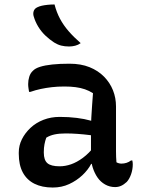

<svg xmlns="http://www.w3.org/2000/svg" viewBox="-20 -829 640 859"><path d="M499 -353Q499 -328 499 -303Q499 -278 499 -253Q499 -228 499 -202.5Q499 -177 499 -152Q499 -138 499.5 -126.5Q500 -115 501 -103Q506 -100 512 -98.5Q518 -97 523 -97Q535 -97 546 -100.5Q557 -104 566 -111H572Q573 -106 573.5 -102.5Q574 -99 574 -94Q574 -71 566.5 -49.5Q559 -28 547 -15Q534 -3 521.5 2.5Q509 8 495 8Q471 8 450.5 -3.5Q430 -15 416.5 -34.5Q403 -54 395 -79Q387 -104 387 -130Q387 -158 387 -187.5Q387 -217 387 -240Q387 -274 388.5 -302Q390 -330 392 -357Q394 -384 396 -412Q379 -423 360 -429.5Q341 -436 318.5 -439Q296 -442 268 -442Q238 -442 212 -439Q186 -436 162.5 -431Q139 -426 116 -418H110Q109 -425 107.5 -434Q106 -443 106 -453Q106 -470 111 -486Q116 -502 127 -512Q137 -523 159 -530Q181 -537 214 -540.5Q247 -544 291 -544Q342 -544 380.5 -528.5Q419 -513 445.5 -486Q472 -459 485.5 -425Q499 -391 499 -353ZM176 -146Q176 -113 192 -99Q208 -85 247 -85Q272 -85 298 -94Q324 -103 351 -123Q378 -143 403 -175L408 -96H388Q374 -69 348.5 -45Q323 -21 289.5 -5.5Q256 10 216 10Q168 10 134 -7Q100 -24 82 -57.5Q64 -91 64 -141V-147Q64 -178 78 -206Q92 -234 116.5 -257Q141 -280 174.5 -293Q208 -306 247 -306Q288 -306 323.5 -301.5Q359 -297 385 -289.5Q411 -282 421 -273Q427 -268 431 -260.5Q435 -253 437 -241.5Q439 -230 439 -214Q411 -221 383 -224.5Q355 -228 327.5 -230Q300 -232 274 -232Q245 -232 224 -227.5Q203 -223 187 -213Q182 -199 179 -183.5Q176 -168 176 -149ZM224 -809Q233 -774 248.5 -745Q264 -716 287 -689.5Q310 -663 341 -636Q330 -628 316.5 -624.5Q303 -621 289 -621Q270 -621 254 -625Q238 -629 222 -639Q202 -652 183.5 -669.5Q165 -687 151.5 -709Q138 -731 131 -755Q127 -767 130.5 -778.5Q134 -790 146 -796Q156 -801 167.5 -803.5Q179 -806 193.5 -807.5Q208 -809 224 -809Z"/></svg>

Font: Recursive Monospace Casual Medium
Style: Regular
Weight: 500
Version: Version 1.047